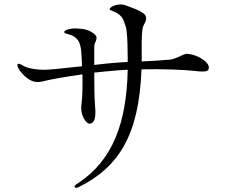

<svg xmlns="http://www.w3.org/2000/svg" viewBox="-20 -797 1040 878"><path d="M837 -551C817 -552 789 -527 754 -524C708 -520 668 -518 628 -516V-542C628 -588 627 -631 631 -660C634 -689 650 -693 648 -717C647 -741 596 -757 553 -773C525 -783 488 -770 482 -757C479 -752 482 -752 491 -748C501 -744 533 -734 545 -704C556 -674 557 -673 559 -655C563 -620 564 -574 564 -534V-514C547 -513 528 -511 509 -510C484 -508 449 -505 411 -500V-585C411 -603 431 -622 416 -637C393 -661 361 -666 326 -667C308 -668 276 -661 274 -652C272 -644 285 -643 294 -640C326 -632 342 -613 348 -585C351 -574 354 -537 355 -494C286 -487 219 -479 191 -478C140 -477 103 -487 91 -494C80 -500 67 -509 61 -504C53 -496 75 -462 103 -441C131 -419 152 -418 189 -428C211 -434 280 -446 357 -457C358 -407 357 -354 353 -324C344 -267 377 -230 389 -231C422 -234 417 -283 414 -325C412 -346 411 -407 411 -465C443 -468 475 -472 504 -474C522 -476 543 -477 564 -478C559 -234 495 -64 338 40C322 50 319 55 322 59C325 64 334 62 343 57C522 -33 616 -178 627 -480C724 -482 825 -478 866 -473C926 -466 933 -471 935 -487C937 -513 885 -547 837 -551Z"/></svg>

Font: Shippori Mincho
Style: Regular
Weight: 400
Designer: Bonji Tadano  Ryoko NISHIZUKA  (kana & ideographs); Frank Grießhammer (Latin, Greek & Cyrillic); Wenlong ZHANG  (bopomof
Foundry: Adobe Systems Incorporated
Version: Version 1.003;PS 1.001;hotconv 16.6.54;makeotf.lib2.5.65590